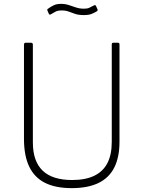

<svg xmlns="http://www.w3.org/2000/svg" viewBox="-20 -963 742 993"><path d="M598 -230Q598 -150 571 -96.5Q544 -43 489 -16.5Q434 10 351 10Q267 10 212.5 -17.5Q158 -45 131 -101.5Q104 -158 104 -245V-731Q104 -742 112 -742H140Q150 -742 150 -732V-226Q150 -129 200.5 -80.5Q251 -32 353 -32Q422 -32 467.5 -54Q513 -76 535.5 -119.5Q558 -163 558 -229V-733Q558 -742 566 -742H590Q598 -742 598 -733V-230ZM480 -904Q470 -898 455 -891.5Q440 -885 413 -885Q387 -885 369 -891Q351 -897 335.5 -903Q320 -909 299 -909Q277 -909 265 -901.5Q253 -894 243 -889Q239 -887 236.5 -887.5Q234 -888 232 -893L225 -909Q224 -913 224.5 -914.5Q225 -916 227 -917Q242 -928 257.5 -935.5Q273 -943 295 -943Q317 -943 335.5 -937Q354 -931 373 -924.5Q392 -918 414 -918Q431 -918 441 -922.5Q451 -927 464 -934Q469 -937 472 -936.5Q475 -936 477 -931L485 -913Q487 -909 480 -904Z"/></svg>

Font: Libre Franklin Thin Thin
Style: Regular
Weight: 250
Version: Version 3.000